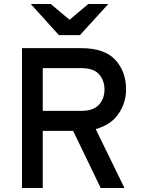

<svg xmlns="http://www.w3.org/2000/svg" viewBox="-20 -941 716 961"><path d="M380 -765H275L134 -921H234L328 -842L422 -921H522ZM90 0V-700H385Q504 -700 557.5 -641Q611 -582 611 -493Q611 -426 572.5 -370.5Q534 -315 459 -295L603 0H484L346 -286H194V0ZM194 -386H387Q447 -386 475 -416.5Q503 -447 503 -493Q503 -537 476.5 -568.5Q450 -600 387 -600H194Z"/></svg>

Font: Overpass Light
Style: Bold
Weight: 600
Designer: Delve Withrington, Thomas Jockin
Foundry: Delve Fonts
Version: Version 3.000;DELV;Overpass